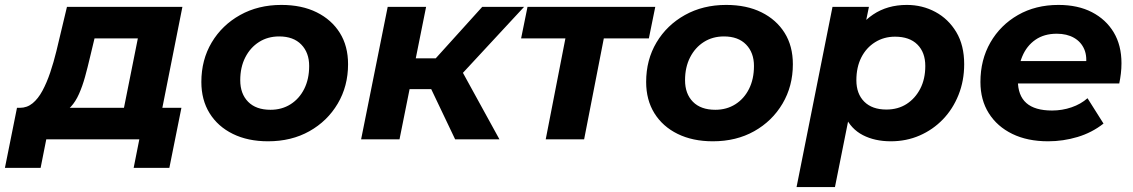

<svg xmlns="http://www.w3.org/2000/svg" viewBox="-87 -566 4603 780"><path d="M405 -70 473 -410H297L279 -335Q269 -292 258.5 -254Q248 -216 234 -184.5Q220 -153 201 -132.5Q182 -112 153 -104L-6 -128Q23 -128 45.5 -146.5Q68 -165 85.5 -197.5Q103 -230 117 -271.5Q131 -313 142 -358L185 -538H654L561 -70ZM-67 116 -18 -128H650L601 116H456L479 0H101L78 116Z M1002 8Q920 8 859 -22Q798 -52 764.5 -106Q731 -160 731 -233Q731 -323 773 -393.5Q815 -464 888.5 -505Q962 -546 1056 -546Q1139 -546 1199.5 -516Q1260 -486 1293.5 -432.5Q1327 -379 1327 -305Q1327 -216 1285 -145Q1243 -74 1170 -33Q1097 8 1002 8ZM1012 -120Q1058 -120 1093.5 -142.5Q1129 -165 1149 -205Q1169 -245 1169 -298Q1169 -352 1137 -385Q1105 -418 1047 -418Q1001 -418 965.5 -395.5Q930 -373 909.5 -333Q889 -293 889 -240Q889 -185 921 -152.5Q953 -120 1012 -120Z M1762 0 1640 -256 1769 -315 1942 0ZM1380 0 1488 -538H1644L1536 0ZM1532 -204 1555 -329H1744L1720 -204ZM1775 -250 1628 -268 1872 -538H2042Z M2130 0 2217 -446 2245 -410H2030L2056 -538H2575L2549 -410H2330L2373 -446L2286 0Z M2809 8Q2727 8 2666 -22Q2605 -52 2571.5 -106Q2538 -160 2538 -233Q2538 -323 2580 -393.5Q2622 -464 2695.5 -505Q2769 -546 2863 -546Q2946 -546 3006.5 -516Q3067 -486 3100.5 -432.5Q3134 -379 3134 -305Q3134 -216 3092 -145Q3050 -74 2977 -33Q2904 8 2809 8ZM2819 -120Q2865 -120 2900.5 -142.5Q2936 -165 2956 -205Q2976 -245 2976 -298Q2976 -352 2944 -385Q2912 -418 2854 -418Q2808 -418 2772.5 -395.5Q2737 -373 2716.5 -333Q2696 -293 2696 -240Q2696 -185 2728 -152.5Q2760 -120 2819 -120Z M3532 8Q3467 8 3418.5 -17Q3370 -42 3346 -94.5Q3322 -147 3329 -230Q3335 -326 3368.5 -397Q3402 -468 3460 -507Q3518 -546 3597 -546Q3660 -546 3713 -517.5Q3766 -489 3798 -435.5Q3830 -382 3830 -305Q3830 -238 3807 -180.5Q3784 -123 3743.5 -81Q3703 -39 3649 -15.5Q3595 8 3532 8ZM3149 194 3295 -538H3443L3421 -431L3387 -271L3366 -111L3305 194ZM3514 -121Q3561 -121 3596 -143.5Q3631 -166 3651.5 -205.5Q3672 -245 3672 -298Q3672 -353 3640 -385Q3608 -417 3549 -417Q3504 -417 3468 -394.5Q3432 -372 3412 -332.5Q3392 -293 3392 -240Q3392 -185 3424 -153Q3456 -121 3514 -121Z M4171 8Q4087 8 4025.5 -22Q3964 -52 3930 -106Q3896 -160 3896 -233Q3896 -323 3936.5 -393.5Q3977 -464 4048.5 -505Q4120 -546 4213 -546Q4292 -546 4349 -516.5Q4406 -487 4437.5 -434.5Q4469 -382 4469 -309Q4469 -288 4466.5 -267Q4464 -246 4460 -227H4015L4031 -318H4387L4323 -290Q4331 -335 4318 -365.5Q4305 -396 4276 -412.5Q4247 -429 4206 -429Q4155 -429 4119.5 -404.5Q4084 -380 4066 -337Q4048 -294 4048 -240Q4048 -178 4082.5 -147.5Q4117 -117 4187 -117Q4228 -117 4266 -130Q4304 -143 4331 -167L4396 -64Q4349 -27 4290.5 -9.5Q4232 8 4171 8Z"/></svg>

Font: MOST Montserrat
Style: Bold Italic
Weight: 700
Italic angle: -11.3°
Designer: Julieta Ulanovsky
Foundry: Julieta Ulanovsky
Version: Version 8.000;March 11, 2024;FontCreator 15.0.0.2926 64-bit